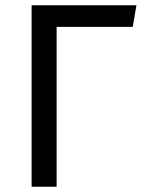

<svg xmlns="http://www.w3.org/2000/svg" viewBox="-20 -709 548 729"><path d="M498 -689H100V0H195V-607H484Z"/></svg>

Font: FiraGO Unicode
Style: Regular
Weight: 400
Designer: bBox Type
Foundry: bBox Type GmbH
Version: Version 1.001;PS 001.001;hotconv 1.0.88;makeotf.lib2.5.64775